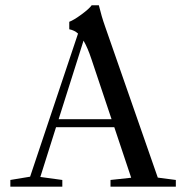

<svg xmlns="http://www.w3.org/2000/svg" viewBox="-20 -696 695 716"><path d="M18.6 0V-24.9L92.3 -37.1L271 -570.8Q257.8 -583 238.3 -586.9V-614.7Q255.4 -621.1 284.2 -642.3Q313 -663.6 321.8 -676.3H348.6Q358.4 -635.3 372.1 -596.7L568.4 -33.7L635.7 -24.9V0H392.1V-24.9L469.2 -33.2L406.2 -221.7H189L130.4 -36.1L212.4 -24.9V0ZM320.8 -476.1Q307.1 -517.6 291.5 -544.4L198.7 -251.5H396Z"/></svg>

Font: Elstob
Style: Regular
Weight: 400
Designer: Peter S. Baker
Version: Version 1.015